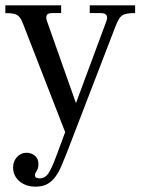

<svg xmlns="http://www.w3.org/2000/svg" viewBox="-30 -488 533 719"><path d="M103 211Q77 211 58 201Q39 191 29 175Q19 159 19 140Q19 116 33.5 100Q48 84 70 84Q87 84 100.5 95Q114 106 114 127Q114 138 111 145Q108 152 104.5 156.5Q101 161 101 168Q101 175 106 177.5Q111 180 118 180Q138 180 150.5 162.5Q163 145 181 96L367 -405Q374 -422 369 -430.5Q364 -439 348 -439H306V-468H476V-439Q451 -439 438 -435Q425 -431 417.5 -420Q410 -409 402 -388L221 82Q210 110 200 133.5Q190 157 177 174.5Q164 192 146.5 201.5Q129 211 103 211ZM225 35 59 -392Q52 -412 44.5 -422Q37 -432 25 -435.5Q13 -439 -10 -439V-468H199V-439H165Q148 -439 144.5 -430Q141 -421 147 -406L254 -103H271Z"/></svg>

Font: Frank Ruhl Libre
Style: Regular
Weight: 400
Designer: Yanek Iontef
Foundry: Fontef
Version: Version 6.004